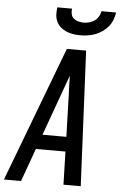

<svg xmlns="http://www.w3.org/2000/svg" viewBox="-77 -998 652 1041"><g transform="rotate(5 248.5 -477.5)"><path d="M-15 0 263 -735H368L403 0H309L304 -180H143L78 0ZM302 -260 295 -490Q294 -516 293 -541.5Q292 -567 292 -592Q283 -567 273.5 -541.5Q264 -516 255 -490L172 -260ZM329 -815Q309 -815 289.5 -818Q270 -821 252.5 -828.5Q235 -836 221 -848.5Q207 -861 199 -878Q191 -895 190 -915Q189 -935 192 -955H272Q270 -940 273 -925.5Q276 -911 286.5 -902Q297 -893 311.5 -889Q326 -885 341 -885Q356 -885 371.5 -889Q387 -893 400 -902Q413 -911 421.5 -925.5Q430 -940 432 -955H512Q509 -935 501.5 -915Q494 -895 480 -878Q466 -861 448 -848.5Q430 -836 410 -828.5Q390 -821 369.5 -818Q349 -815 329 -815Z"/></g></svg>

Font: Iosevka SS04 Medium Oblique
Style: Regular
Weight: 500
Italic angle: -9°
Monospace: yes
Designer: Belleve Invis
Foundry: Belleve Invis
Version: Version 19.0.0; ttfautohint (v1.8.4)